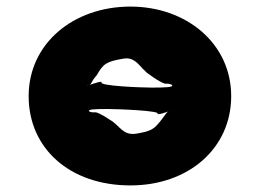

<svg xmlns="http://www.w3.org/2000/svg" viewBox="-20 -548 788 583"><path d="M440 -282C412 -282 274 -287 289 -299C281 -303 239 -283 246 -290C251 -294 233 -275 248 -287C262 -296 253 -296 274 -320C294 -355 303 -361 355 -370C395 -377 406 -338 436 -320C447 -312 465 -299 481 -294C488 -294 497 -294 502 -290C509 -283 482 -282 440 -282ZM307 -217C335 -217 472 -212 458 -202C466 -198 503 -216 497 -210C492 -206 510 -223 496 -213C483 -205 488 -207 470 -184C448 -156 441 -150 393 -142C352 -136 343 -168 314 -184C303 -191 286 -203 271 -207C264 -207 256 -206 251 -210C245 -216 267 -217 307 -217ZM67 -256C67 -98 191 15 376 15C553 15 682 -98 682 -256C682 -416 546 -528 376 -528C203 -528 67 -416 67 -256Z"/></svg>

Font: Hussar Przerywany
Style: Regular
Weight: 400
Foundry: Cannot Into Space Fonts
Version: Version 0.982